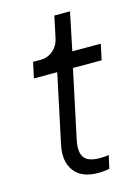

<svg xmlns="http://www.w3.org/2000/svg" viewBox="-109 -760 597 827"><g transform="rotate(-15 189.5 -346.0)"><path d="M224 6Q151 6 118.5 -37.5Q86 -81 101 -153L166 -459H62L77 -529H110Q142 -529 166 -549Q190 -569 197 -603L217 -698H287L252 -529H379L364 -459H236L171 -153Q161 -104 178 -79Q195 -54 248 -54Q272 -54 288 -57L275 1Q252 6 224 6Z"/></g></svg>

Font: Plus Jakarta Display Light
Style: Italic
Weight: 300
Italic angle: -12°
Designer: Gumpita Rahayu
Foundry: Tokotype Studio
Version: Version 1.000;hotconv 1.0.109;makeotfexe 2.5.65596